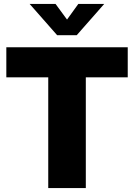

<svg xmlns="http://www.w3.org/2000/svg" viewBox="-20 -951 678 971"><path d="M224 -560H12V-712H626V-560H414V0H224ZM507 -931 368 -773H269L130 -931H261L319 -852L376 -931Z"/></svg>

Font: Muli Black
Style: Regular
Weight: 900
Designer: Vernon Adams
Foundry: Vernon Adams
Version: Version 2.001